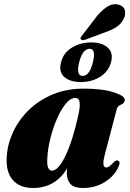

<svg xmlns="http://www.w3.org/2000/svg" viewBox="-20 -905 633 937"><path d="M492 -152.5Q482 -114.5 485 -101Q488 -87.5 498.5 -87.5Q512.5 -87.5 533.5 -112Q542 -120 546.8 -121.5Q551.5 -123 556.5 -121Q570.5 -115 556 -86Q535 -43 489.2 -15.2Q443.5 12.5 385 12.5Q341.5 12.5 323.8 -7.2Q306 -27 306 -61Q306 -70.5 307.5 -83.5Q280.5 -37 238.2 -12.2Q196 12.5 141 12.5Q76.5 12.5 42 -27Q7.5 -66.5 13 -142Q17 -203.5 44.8 -262.5Q72.5 -321.5 121.5 -369Q170.5 -416.5 238 -444.5Q305.5 -472.5 388.5 -472.5Q481.5 -472.5 536.2 -454.2Q591 -436 589 -416.5Q587.5 -404 579.2 -399.2Q571 -394.5 562 -389.5Q553 -384.5 549.5 -371.5ZM211 -135.5Q208.5 -99 215.5 -85.5Q222.5 -72 233 -72Q265 -72 300.2 -146.2Q335.5 -220.5 363 -346.5Q371.5 -386 368.5 -406.5Q365.5 -427 347 -427Q324 -427 301 -399Q278 -371 258.5 -326.5Q239 -282 226.2 -231.2Q213.5 -180.5 211 -135.5ZM453.5 -827Q480.5 -858.5 506 -874Q531.5 -889.5 558 -882.5Q584 -875.5 589.2 -854.8Q594.5 -834 584 -814Q571.5 -788.5 549.2 -773.8Q527 -759 496 -748.5L394 -710.5Q378 -706 374 -714.5Q371.5 -719.5 374.5 -724.2Q377.5 -729 382 -733.5ZM374 -504.5Q322.5 -504.5 294 -529.2Q265.5 -554 278 -601.5Q290 -648.5 331.8 -673.2Q373.5 -698 425 -698Q478 -698 506 -672.5Q534 -647 522 -601.5Q509.5 -555.5 468.5 -530Q427.5 -504.5 374 -504.5ZM417.5 -667Q402 -667 388.8 -651.8Q375.5 -636.5 366.5 -601.5Q350 -534.5 383.5 -534.5Q417 -534.5 433.5 -601.5Q442 -636 437.2 -651.5Q432.5 -667 417.5 -667Z"/></svg>

Font: Fraunces 72pt S000 Black
Style: Italic
Weight: 900
Italic angle: -16°
Version: Version 1.000; ttfautohint (v1.8.3)